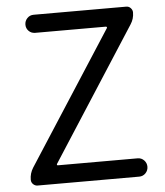

<svg xmlns="http://www.w3.org/2000/svg" viewBox="-52 -780 708 826"><g transform="rotate(-5 301.5 -366.5)"><path d="M77.1 0Q66.4 0 58.1 -7.8Q49.8 -15.6 49.8 -27.3Q49.8 -54.7 64.5 -78.1L432.6 -648.4Q434.6 -650.4 433.1 -652.8Q431.6 -655.3 429.7 -655.3H124Q107.4 -655.3 96.2 -666.5Q85 -677.7 85 -693.8Q85 -710 96.2 -721.7Q107.4 -733.4 124 -733.4H524.4Q535.2 -733.4 543 -725.1Q550.8 -716.8 550.8 -706.1Q550.8 -678.7 536.1 -656.2L168 -85Q167 -83 168 -81.1Q168.9 -79.1 170.9 -79.1H515.6Q532.2 -79.1 543.5 -67.4Q554.7 -55.7 554.7 -39.6Q554.7 -23.4 543.5 -11.7Q532.2 0 515.6 0Z"/></g></svg>

Font: Gen Jyuu Gothic Regular
Style: Regular
Weight: 400
Designer: [Source Han Sans]
Ryoko NISHIZUKA  (kana & ideographs); Paul D. Hunt (Latin, Greek & Cyrillic); Wenlong ZHANG  (bopomofo
Version: Version 1.002.20150607